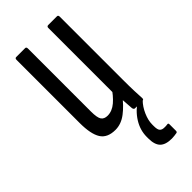

<svg xmlns="http://www.w3.org/2000/svg" viewBox="-218 -535 776 776"><g transform="rotate(-45 169.5 -147.0)"><path d="M129 6Q83 6 64.5 -23.5Q46 -53 46 -116V-477Q46 -486 53 -486H104Q111 -486 111 -477V-117Q111 -81 119.5 -69Q128 -57 147 -57Q173 -57 196.5 -77Q220 -97 242 -131L248 -75Q222 -40 192 -17Q162 6 129 6ZM246 0Q240 0 238 -9Q236 -30 234.5 -58.5Q233 -87 233 -101L228 -107V-477Q228 -486 236 -486H286Q293 -486 293 -477V-120Q293 -78 294 -51.5Q295 -25 296 -11Q297 0 290 0ZM265 192Q230 192 214 176Q198 160 198 124V115Q198 77 219.5 42.5Q241 8 281 -18L290 -7L292 -2Q273 17 261 44.5Q249 72 249 95V105Q249 125 255.5 132Q262 139 275 139Q279 139 284 139Q289 139 293 138Q299 137 299 144V181Q299 188 294 189Q287 190 280 191Q273 192 265 192Z"/></g></svg>

Font: Sofia Sans Extra Condensed
Style: Regular
Weight: 400
Designer: Botio Nikoltchev, Ani Petrova
Foundry: lettersoup
Version: Version 4.101